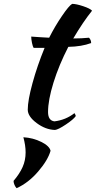

<svg xmlns="http://www.w3.org/2000/svg" viewBox="-20 -633 501 1003"><path d="M212.9 -382.8H155.8Q151.4 -388.7 147.2 -408.4Q143.1 -428.2 143.1 -441.9Q157.2 -440.9 189.5 -438.7Q221.7 -436.5 236.8 -436Q266.6 -495.1 303.5 -549.3Q340.3 -603.5 356.9 -612.8Q377.9 -612.8 414.6 -600.6Q451.2 -588.4 460.9 -577.1Q414.1 -519 362.8 -432.1Q407.7 -432.1 444.8 -436Q456.1 -424.8 456.1 -408.2Q407.2 -389.6 336.9 -388.2Q287.6 -292.5 259.3 -201.2Q231 -109.9 231 -47.9Q231 -3.4 264.2 1Q323.7 -6.3 369.1 -42Q374.5 -33.2 376 -26.9Q364.7 -9.8 324.2 17.3Q283.7 44.4 267.1 45.9Q217.8 44.4 171.4 9.8Q125 -24.9 125 -60.1Q125 -108.4 149.9 -199.2Q174.8 -290 212.9 -382.8ZM66.9 350.1Q61 344.7 55.9 333.3Q50.8 321.8 50.8 312Q82.5 274.9 98.1 239.7Q113.8 204.6 113.8 163.1Q113.8 127 102.1 84Q152.8 86.9 195.8 108.4Q238.8 129.9 244.1 154.8Q230 204.1 179.4 262.9Q128.9 321.8 66.9 350.1Z"/></svg>

Font: Kaushan Script
Style: Regular
Weight: 400
Designer: Pablo Impallari
Foundry: Pablo Impallari
Version: Version 1.002